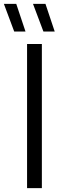

<svg xmlns="http://www.w3.org/2000/svg" viewBox="-67 -966 307 986"><path d="M72 0V-740H148V0ZM156 -804 102.5 -946H166.5L214 -804ZM6 -804 -47 -946H16.5L64 -804Z"/></svg>

Font: Encode Sans SC Condensed
Style: Regular
Weight: 400
Width: 3
Designer: Multiple Designers
Foundry: Impallari Type
Version: Version 3.002